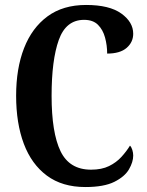

<svg xmlns="http://www.w3.org/2000/svg" viewBox="-20 -744 591 774"><path d="M324 10Q231 10 169 -36Q107 -82 76 -164.5Q45 -247 45 -358Q45 -468 77 -550Q109 -632 171.5 -678Q234 -724 327 -724Q421 -724 469 -689.5Q517 -655 517 -608Q517 -574 490.5 -551Q464 -528 412 -528Q412 -561 403.5 -592.5Q395 -624 375 -644Q355 -664 319 -664Q246 -664 217 -583Q188 -502 188 -358Q188 -209 224 -134.5Q260 -60 347 -60Q390 -60 419.5 -74.5Q449 -89 469.5 -111.5Q490 -134 504 -157Q510 -151 513.5 -139.5Q517 -128 517 -117Q517 -91 500 -61.5Q483 -32 441 -11Q399 10 324 10Z"/></svg>

Font: Noto Serif Thai ExtraCondensed
Style: Bold
Weight: 700
Width: 2
Designer: Monotype Design Team
Foundry: Monotype Imaging Inc.
Version: Version 2.002; ttfautohint (v1.8.4.7-5d5b)